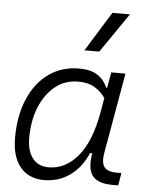

<svg xmlns="http://www.w3.org/2000/svg" viewBox="-56 -841 697 896"><g transform="rotate(5 293.0 -392.5)"><path d="M439.9 -444.3 453.1 -517.6H519.5L453.1 -139.6Q445.3 -95.2 460.2 -74.5Q475.1 -53.7 518.1 -53.7H541L531.2 4.9H503.9Q435.5 4.9 410.2 -28.1Q384.8 -61 397.5 -133.8H387.2Q357.4 -64.9 304.7 -27.3Q252 10.3 184.1 10.3Q111.8 10.3 72 -38.1Q32.2 -86.4 32.2 -174.3Q32.2 -278.8 65.9 -357.2Q99.6 -435.5 160.4 -479Q221.2 -522.5 302.2 -522.5Q356 -522.5 387.7 -502.2Q419.4 -481.9 436 -444.3ZM304.2 -461.4Q242.2 -461.4 196 -424.6Q149.9 -387.7 124 -324.2Q98.1 -260.7 98.1 -180.2Q98.1 -118.2 125 -84.5Q151.9 -50.8 199.7 -50.8Q278.8 -50.8 336.9 -120.4Q395 -189.9 418.9 -325.7L431.2 -395Q411.1 -424.8 380.6 -443.1Q350.1 -461.4 304.2 -461.4ZM319.3 -609.4 434.1 -794.9H516.1L388.7 -609.4Z"/></g></svg>

Font: Cascadia Mono Light
Style: Italic
Weight: 300
Italic angle: -10°
Monospace: yes
Designer: Aaron Bell
Foundry: Saja Typeworks
Version: Version 2404.023; ttfautohint (v1.8.4)